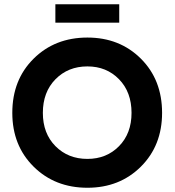

<svg xmlns="http://www.w3.org/2000/svg" viewBox="-20 -875 823 905"><path d="M392 10Q544 10 644 -89.5Q744 -189 744 -343Q744 -499 644 -598.5Q544 -698 392 -698Q239 -698 138.5 -598.5Q38 -499 38 -343Q38 -189 138.5 -89.5Q239 10 392 10ZM392 -126Q301 -126 241.5 -186Q182 -246 182 -343Q182 -441 241.5 -501.5Q301 -562 392 -562Q482 -562 541 -501.5Q600 -441 600 -343Q600 -246 541 -186Q482 -126 392 -126ZM241 -855H542V-768H241Z"/></svg>

Font: Roundo SemiBold
Style: Regular
Weight: 600
Designer: Namrata Goyal (Gurmukhi), Shiva Nallaperumal (Latin)
Foundry: Indian Type Foundry
Version: Version 1.000;PS 1.0;hotconv 1.0.88;makeotf.lib2.5.647800